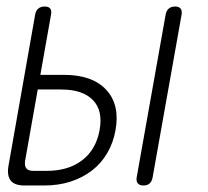

<svg xmlns="http://www.w3.org/2000/svg" viewBox="-20 -570 640 590"><path d="M104 -340H176Q264 -340 306.5 -294Q349 -248 335 -170Q328 -131 309.5 -99.5Q291 -68 262.5 -46Q234 -24 197 -12Q160 0 116 0H55Q25 0 13 -15Q1 -30 6 -60L88 -525Q90 -537 97.5 -543.5Q105 -550 117 -550Q129 -550 134 -544Q139 -538 137 -526ZM57 -75Q55 -60 61 -52.5Q67 -45 82 -45H124Q190 -45 232.5 -77.5Q275 -110 286 -170Q297 -230 265.5 -262.5Q234 -295 168 -295H96ZM449 -25Q447 -13 440 -6.5Q433 0 421 0Q409 0 403.5 -6.5Q398 -13 400 -25L489 -525Q491 -537 498.5 -543.5Q506 -550 518 -550Q530 -550 535 -543.5Q540 -537 538 -525Z"/></svg>

Font: Maple Mono Thin
Style: Italic
Weight: 250
Italic angle: -10°
Monospace: yes
Designer: subframe7536
Version: Version 7.000